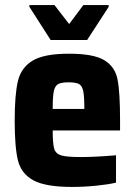

<svg xmlns="http://www.w3.org/2000/svg" viewBox="-20 -730 534 758"><path d="M454 -215H188Q188 -163 194 -143Q200 -123 221.5 -116.5Q243 -110 300 -110Q356 -110 438 -117V-9Q410 -2 361 3Q312 8 265 8Q160 8 112 -18Q64 -44 51 -96Q38 -148 38 -254Q38 -358 51 -411Q64 -464 109.5 -491Q155 -518 252 -518Q349 -518 391.5 -492.5Q434 -467 444 -416.5Q454 -366 454 -254ZM188 -300H313Q313 -350 308.5 -371Q304 -392 291.5 -398.5Q279 -405 251 -405Q222 -405 209.5 -398Q197 -391 192.5 -370Q188 -349 188 -300ZM180 -572 96 -703V-710H195L253 -635L309 -710H409V-703L324 -572Z"/></svg>

Font: Saira Semi Condensed
Style: Bold
Weight: 700
Width: 4
Designer: Hector Gatti with collaboration of the Omnibus-Type team
Foundry: Omnibus-Type
Version: Version 1.001; ttfautohint (v1.8)